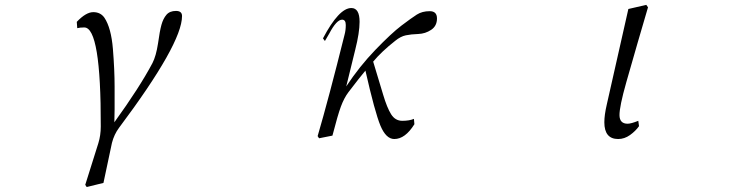

<svg xmlns="http://www.w3.org/2000/svg" viewBox="-20 -546 3040 773"><path d="M289.1 -458Q326.2 -497.1 355.5 -497.1Q384.8 -497.1 400.4 -474.6Q427.7 -433.6 434.6 -348.6Q441.4 -263.7 441.4 -197.3V-106.4Q441.4 -81.1 440.4 -53.7Q542 -194.3 593.8 -292Q608.4 -320.3 616.2 -371.1Q623 -420.9 629.9 -445.8Q636.7 -470.7 649.9 -486.3Q663.1 -502 688.5 -502Q712.9 -502 712.9 -481.4Q712.9 -370.1 459 -31.2Q439.5 -4.9 430.7 29.3L396.5 190.4L329.1 207L323.2 198.2L376 30.3Q385.7 -1 385.7 -37.1Q386.7 -435.5 319.3 -435.5Q301.8 -435.5 291 -432.6Z M1258.8 2Q1302.7 -147.5 1367.2 -406.2Q1372.1 -423.8 1372.1 -445.3Q1372.1 -466.8 1357.4 -466.8Q1335 -466.8 1305.7 -411.1Q1293.9 -390.6 1288.1 -380.9L1280.3 -391.6Q1344.7 -513.7 1394.5 -513.7Q1427.7 -513.7 1427.7 -458Q1427.7 -415 1410.2 -345.7Q1392.6 -275.4 1374 -198.2Q1426.8 -278.3 1491.2 -345.2Q1555.7 -412.1 1596.2 -442.9Q1636.7 -473.6 1658.2 -487.3Q1679.7 -501 1710 -501Q1739.3 -501 1739.3 -471.7Q1739.3 -441.4 1715.8 -425.8Q1692.4 -410.2 1664.1 -409.2Q1634.8 -408.2 1613.8 -403.8Q1592.8 -399.4 1571.3 -381.8Q1516.6 -338.9 1482.4 -297.9Q1506.8 -217.8 1522.5 -165Q1538.1 -112.3 1554.7 -85.9Q1571.3 -59.6 1599.6 -59.6Q1627.9 -59.6 1646.5 -67.4L1648.4 -45.9Q1611.3 13.7 1567.4 13.7Q1534.2 13.7 1511.7 -40Q1489.3 -93.8 1451.2 -261.7Q1429.7 -236.3 1382.8 -174.8Q1365.2 -151.4 1352.5 -117.2Q1339.8 -83 1318.4 0L1264.6 10.7ZM1447.3 -409.2Z M2413.1 -53.7Q2413.1 -83 2422.9 -125L2509.8 -509.8L2582 -526.4L2588.9 -516.6Q2564.5 -432.6 2546.9 -373Q2529.3 -313.5 2501.5 -214.8Q2473.6 -116.2 2474.1 -82Q2474.6 -47.9 2506.8 -47.9Q2520.5 -47.9 2549.8 -59.6L2552.7 -38.1Q2539.1 -18.6 2516.6 -2.4Q2494.1 13.7 2468.8 13.7Q2413.1 13.7 2413.1 -53.7Z"/></svg>

Font: GenEi Koburi Mincho v6
Style: Regular
Weight: 400
Designer: o_tamon (Modified)
Foundry: o_tamon / Adobe Systems Incorporated
Version: Version 6.1